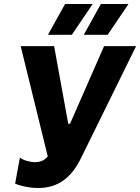

<svg xmlns="http://www.w3.org/2000/svg" viewBox="-20 -932 704 965"><path d="M170 13C270 13 338 -36 388 -139L664 -700H503L332 -310H323L252 -700H84L220 -146C203 -125 181 -117 157 -117C129 -117 96 -127 80 -140L56 -9C90 5 133 13 170 13ZM341 -757 446 -912H307L221 -757ZM521 -757 626 -912H487L401 -757Z"/></svg>

Font: Fixel Text 20240404
Style: Bold Italic
Weight: 700
Width: 4
Italic angle: -10°
Designer: AlfaBravo + MacPaw
Foundry: Kyrylo Tkachov, Marchela Mozhyna, Serhii Makarenko, Maria Weinstein, Zakhar Kryvoshyya
Version: Version 1.211;Glyphs 3.2 (3225)